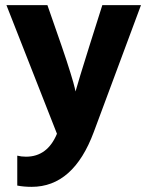

<svg xmlns="http://www.w3.org/2000/svg" viewBox="-20 -527 572 745"><path d="M201 -8 5 -507H164L219 -349Q240 -288 253.5 -244Q267 -200 270 -186L273 -172Q284 -212 327 -349L377 -507H527L344 -15Q265 198 103 198Q72 198 47 193V77Q63 81 81 81Q164 81 201 -8Z"/></svg>

Font: Hind Bold
Style: Regular
Weight: 700
Designer: Manushi Parikh, Satya Rajpurohit
Foundry: Indian Type Foundry
Version: Version 1.201;PS 1.0;hotconv 1.0.78;makeotf.lib2.5.61930; tt